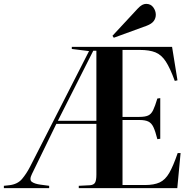

<svg xmlns="http://www.w3.org/2000/svg" viewBox="-23 -972 996 992"><path d="M-3 0V-12L25 -15Q68 -20 91 -47.5Q114 -75 132 -110L437 -708L348 -719V-730H866L894 -557L880 -554Q856 -620 833.5 -654.5Q811 -689 780 -701.5Q749 -714 699 -714H610V-368H697Q726 -368 742 -375Q758 -382 768 -402.5Q778 -423 790 -463L805 -465V-255L790 -253Q780 -293 770 -314.5Q760 -336 743.5 -344Q727 -352 698 -352H610V-16H725Q773 -16 802 -29.5Q831 -43 851.5 -78.5Q872 -114 895 -181H910L893 0H384V-12L443 -15Q462 -17 468.5 -29Q475 -41 475 -70V-332H268L142 -73Q127 -43 141.5 -32.5Q156 -22 186 -18L231 -12V0ZM276 -348H475V-710H459ZM565 -777 558 -787 688 -927Q701 -941 711.5 -946.5Q722 -952 732 -952Q756 -952 769 -934Q782 -916 782 -896Q782 -878 771.5 -863.5Q761 -849 735 -839Z"/></svg>

Font: Literata 72pt SemiBold
Style: Regular
Weight: 600
Designer: Latin by Veronika Burian and Jose Scaglione. Greek by Irene Vlachou. Cyrillic by Vera Evstafieva.
Foundry: TypeTogether
Version: Version 3.002